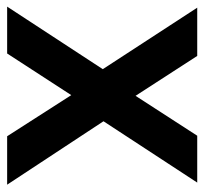

<svg xmlns="http://www.w3.org/2000/svg" viewBox="-40 -548 586 551"><g transform="rotate(90 253.5 -273.0)"><path d="M326.5 -276.5 508.5 0H369.5L251.5 -184L132 0H-2.5L177 -274.5L0.5 -545.5H139L253.5 -368.5L368 -545.5H502.5Z"/></g></svg>

Font: Encode Sans Semi Condensed SmBd
Style: Regular
Weight: 600
Width: 4
Designer: Multiple Designers
Foundry: Impallari Type
Version: Version 2.000